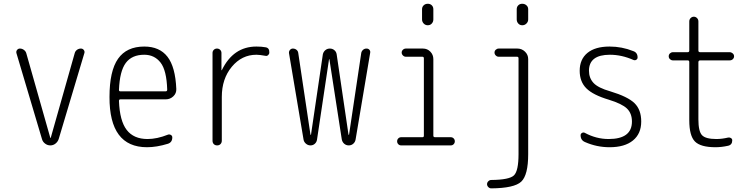

<svg xmlns="http://www.w3.org/2000/svg" viewBox="-20 -780 4040 1030"><path d="M205.1 -34.2 68.4 -494.1Q65.4 -503.9 71.3 -511.7Q77.1 -519.5 86.9 -519.5Q98.6 -519.5 108.4 -512.2Q118.2 -504.9 121.1 -494.1L250 -40H251H252L380.9 -495.1Q383.8 -505.9 393.1 -512.7Q402.3 -519.5 414.1 -519.5Q423.8 -519.5 429.7 -511.7Q435.5 -503.9 432.6 -495.1L294.9 -34.2Q290 -19.5 277.8 -9.8Q265.6 0 250 0Q234.4 0 221.7 -9.8Q209 -19.5 205.1 -34.2Z M753.9 -486.3Q687.5 -486.3 654.8 -442.4Q622.1 -398.4 618.2 -297.9Q618.2 -290 626 -290H868.2Q877 -290 877 -298.8Q874 -402.3 841.3 -444.3Q808.6 -486.3 753.9 -486.3ZM768.6 9.8Q566.4 9.8 567.4 -259.8Q567.4 -399.4 613.3 -464.8Q659.2 -530.3 753.9 -530.3Q835.9 -530.3 878.4 -475.6Q920.9 -420.9 925.8 -302.7Q926.8 -279.3 909.7 -263.2Q892.6 -247.1 869.1 -247.1H626Q618.2 -247.1 618.2 -238.3Q622.1 -131.8 659.7 -83Q697.3 -34.2 771.5 -34.2Q822.3 -34.2 880.9 -57.6Q888.7 -60.5 896.5 -56.2Q904.3 -51.8 904.3 -43Q904.3 -16.6 880.9 -8.8Q820.3 9.8 768.6 9.8Z M1120.1 -25.4V-496.1Q1120.1 -505.9 1127 -512.7Q1133.8 -519.5 1144 -519.5Q1154.3 -519.5 1161.1 -512.7Q1168 -505.9 1168 -496.1V-403.3H1168.9H1169.9Q1231.4 -530.3 1355.5 -530.3Q1383.8 -530.3 1404.3 -526.4Q1425.8 -523.4 1424.8 -498Q1424.8 -490.2 1418.5 -484.4Q1412.1 -478.5 1404.3 -480.5Q1372.1 -486.3 1355.5 -486.3Q1277.3 -486.3 1223.6 -421.9Q1169.9 -357.4 1169.9 -259.8V-25.4Q1169.9 -14.6 1163.1 -7.3Q1156.2 0 1145 0Q1133.8 0 1127 -6.8Q1120.1 -13.7 1120.1 -25.4Z M1608.4 -31.2 1530.3 -495.1Q1529.3 -504.9 1535.6 -512.2Q1542 -519.5 1550.8 -519.5Q1562.5 -519.5 1570.8 -512.7Q1579.1 -505.9 1580.1 -495.1L1645.5 -57.6Q1645.5 -56.6 1647.5 -56.6Q1648.4 -56.6 1648.4 -57.6L1711.9 -488.3Q1714.8 -502 1725.1 -510.7Q1735.4 -519.5 1749.5 -519.5Q1763.7 -519.5 1773.9 -510.7Q1784.2 -502 1786.1 -488.3L1849.6 -57.6Q1849.6 -56.6 1851.6 -56.6Q1852.5 -56.6 1852.5 -57.6L1918 -496.1Q1919.9 -505.9 1927.7 -512.7Q1935.5 -519.5 1946.3 -519.5Q1956.1 -519.5 1961.9 -512.7Q1967.8 -505.9 1965.8 -496.1L1887.7 -32.2Q1885.7 -18.6 1875.5 -9.3Q1865.2 0 1851.1 0Q1836.9 0 1826.7 -8.8Q1816.4 -17.6 1813.5 -32.2L1747.1 -461.9Q1747.1 -462.9 1746.1 -462.9Q1745.1 -462.9 1745.1 -461.9L1680.7 -31.2Q1678.7 -17.6 1668.9 -8.8Q1659.2 0 1645.5 0Q1631.8 0 1621.1 -9.3Q1610.4 -18.6 1608.4 -31.2Z M2131.8 0Q2123 0 2116.7 -6.3Q2110.4 -12.7 2110.4 -22Q2110.4 -31.2 2116.7 -37.6Q2123 -43.9 2131.8 -43.9H2246.1Q2253.9 -43.9 2253.9 -51.8V-466.8Q2253.9 -475.6 2246.1 -475.6H2157.2Q2148.4 -475.6 2141.6 -482.4Q2134.8 -489.3 2134.8 -498Q2134.8 -506.8 2141.6 -513.2Q2148.4 -519.5 2157.2 -519.5H2249Q2272.5 -519.5 2288.6 -502.9Q2304.7 -486.3 2304.7 -462.9V-51.8Q2304.7 -43.9 2314.5 -43.9H2398.4Q2407.2 -43.9 2413.6 -37.6Q2419.9 -31.2 2419.9 -22Q2419.9 -12.7 2413.6 -6.3Q2407.2 0 2398.4 0ZM2244.1 -730.5Q2244.1 -743.2 2252.9 -751.5Q2261.7 -759.8 2274.9 -759.8Q2288.1 -759.8 2296.4 -751.5Q2304.7 -743.2 2304.7 -730.5V-675.8Q2304.7 -663.1 2296.4 -653.8Q2288.1 -644.5 2274.9 -644.5Q2261.7 -644.5 2252.9 -653.8Q2244.1 -663.1 2244.1 -675.8Z M2615.2 230.5Q2606.4 230.5 2599.6 223.6Q2592.8 216.8 2592.8 208Q2592.8 199.2 2599.6 192.4Q2606.4 185.5 2615.2 185.5Q2712.9 184.6 2737.3 160.6Q2761.7 136.7 2761.7 46.9V-466.8Q2761.7 -475.6 2753.9 -475.6H2655.3Q2646.5 -475.6 2639.6 -482.4Q2632.8 -489.3 2632.8 -498Q2632.8 -506.8 2639.6 -513.2Q2646.5 -519.5 2655.3 -519.5H2755.9Q2779.3 -519.5 2796.4 -502.9Q2813.5 -486.3 2813.5 -462.9V46.9Q2813.5 159.2 2776.4 194.3Q2739.3 229.5 2615.2 230.5ZM2752 -730.5Q2752 -743.2 2760.3 -751.5Q2768.6 -759.8 2781.7 -759.8Q2794.9 -759.8 2804.2 -751.5Q2813.5 -743.2 2813.5 -730.5V-675.8Q2813.5 -663.1 2804.2 -653.8Q2794.9 -644.5 2781.7 -644.5Q2768.6 -644.5 2760.3 -653.8Q2752 -663.1 2752 -675.8Z M3246.1 -245.1Q3161.1 -270.5 3125.5 -306.2Q3089.8 -341.8 3089.8 -400.4Q3089.8 -461.9 3131.3 -496.1Q3172.9 -530.3 3250 -530.3Q3316.4 -530.3 3377 -505.9Q3400.4 -498 3400.4 -471.7Q3400.4 -463.9 3393.6 -459.5Q3386.7 -455.1 3378.9 -458Q3315.4 -486.3 3252 -486.3Q3139.6 -486.3 3139.6 -400.4Q3139.6 -361.3 3164.1 -335Q3188.5 -308.6 3253.9 -290Q3347.7 -261.7 3383.8 -226.6Q3419.9 -191.4 3419.9 -127.9Q3419.9 -62.5 3375.5 -26.4Q3331.1 9.8 3250 9.8Q3181.6 9.8 3119.1 -17.6Q3094.7 -27.3 3094.7 -54.7Q3094.7 -62.5 3102.1 -66.9Q3109.4 -71.3 3117.2 -67.4Q3178.7 -34.2 3245.1 -34.2Q3370.1 -34.2 3370.1 -127.9Q3370.1 -171.9 3343.3 -197.8Q3316.4 -223.6 3246.1 -245.1Z M3589.8 -456.1Q3581.1 -456.1 3574.2 -462.4Q3567.4 -468.8 3567.4 -478Q3567.4 -487.3 3574.2 -493.7Q3581.1 -500 3589.8 -500H3668.9Q3677.7 -500 3677.7 -508.8V-665Q3677.7 -675.8 3685.1 -683.1Q3692.4 -690.4 3702.1 -690.4Q3711.9 -690.4 3719.2 -683.1Q3726.6 -675.8 3726.6 -665V-508.8Q3726.6 -500 3736.3 -500H3894.5Q3903.3 -500 3910.6 -493.7Q3918 -487.3 3918 -478Q3918 -468.8 3911.1 -462.4Q3904.3 -456.1 3894.5 -456.1H3736.3Q3727.5 -456.1 3726.6 -447.3V-139.6Q3726.6 -75.2 3746.1 -54.7Q3765.6 -34.2 3823.2 -34.2Q3852.5 -34.2 3885.7 -42Q3893.6 -43.9 3900.9 -39.6Q3908.2 -35.2 3908.2 -27.3Q3908.2 -2.9 3885.7 2Q3850.6 9.8 3818.4 9.8Q3738.3 9.8 3708 -21Q3677.7 -51.8 3677.7 -134.8V-447.3Q3677.7 -456.1 3668.9 -456.1Z"/></svg>

Font: Rounded-X Mgen+ 1m light
Style: Regular
Weight: 200
Designer: [Source Han Sans]
Ryoko NISHIZUKA  (kana & ideographs); Paul D. Hunt (Latin, Greek & Cyrillic); Wenlong ZHANG  (bopomofo
Version: Version 1.059.20150602